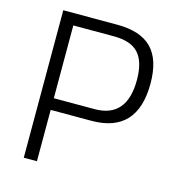

<svg xmlns="http://www.w3.org/2000/svg" viewBox="-104 -784 802 874"><g transform="rotate(15 296.5 -347.5)"><path d="M341 -242H149V0H87V-695H341Q452 -695 504.5 -641Q557 -587 557 -475Q557 -242 341 -242ZM149 -297H341Q493 -297 493 -475Q493 -560 457 -600Q421 -640 341 -640H149Z"/></g></svg>

Font: Titillium Web[RUS by Daymarius]
Style: Regular
Weight: 300
Designer: Cyrillization by Daymarius
Foundry: Cyrillization by Daymarius
Version: Version 1.002 September 12, 2018